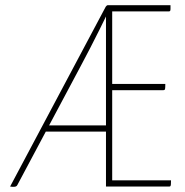

<svg xmlns="http://www.w3.org/2000/svg" viewBox="-20 -720 715 741"><path d="M33 1Q32 1 28 1Q24 1 19 0L388 -694Q389 -696 391.5 -698Q394 -700 396 -700H410Q406 -691 393.5 -665.5Q381 -640 364 -605.5Q347 -571 328 -534.5Q309 -498 292 -466L47 -6Q45 -2 41.5 -0.5Q38 1 33 1ZM147 -212 157 -236H400V-212ZM389 0V-690Q389 -690 390.5 -695Q392 -700 399 -700H638Q638 -690 638 -685Q638 -680 636.5 -678Q635 -676 632 -676H413V-24H640Q640 -14 639.5 -8.5Q639 -3 637.5 -1.5Q636 0 632 0ZM405 -372V-396H618Q618 -381 617 -376.5Q616 -372 610 -372Z"/></svg>

Font: Yanone Kaffeesatz ExtraLight
Style: Regular
Weight: 200
Designer: Yanone (Cyrillic: Daniel Pouzeot, Huerta Tipografica, and Cyreal)
Foundry: Yanone
Version: Version 2.003